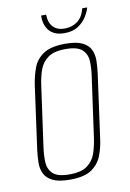

<svg xmlns="http://www.w3.org/2000/svg" viewBox="-75 -672 491 727"><g transform="rotate(-10 170.0 -308.5)"><path d="M135 7Q92 7 69 -4.5Q46 -16 37 -35Q28 -54 28.5 -77.5Q29 -101 32 -125L66 -372Q71 -404 82 -434Q93 -464 121.5 -483.5Q150 -503 207 -503Q249 -503 272 -491.5Q295 -480 303.5 -461Q312 -442 311.5 -419Q311 -396 308 -372L274 -125Q270 -93 258.5 -62.5Q247 -32 219 -12.5Q191 7 135 7ZM137 -13Q183 -13 206 -30.5Q229 -48 238 -75Q247 -102 251 -130L284 -367Q288 -395 287 -421.5Q286 -448 268 -465.5Q250 -483 204 -483Q158 -483 135 -465.5Q112 -448 103 -421.5Q94 -395 90 -367L57 -130Q53 -102 54 -75Q55 -48 73 -30.5Q91 -13 137 -13ZM211 -543Q187 -543 171.5 -551Q156 -559 148 -571.5Q140 -584 137 -598Q134 -612 135 -624H154Q155 -592 171 -576Q187 -560 214 -560Q243 -560 264 -575.5Q285 -591 293 -624H312Q308 -608 296 -589Q284 -570 263.5 -556.5Q243 -543 211 -543Z"/></g></svg>

Font: Alumni Sans SC Thin
Style: Italic
Weight: 100
Italic angle: -8°
Designer: Robert E. Leuschke
Foundry: Robert E. Leuschke
Version: Version 1.016